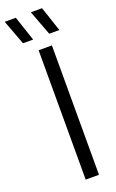

<svg xmlns="http://www.w3.org/2000/svg" viewBox="-226 -989 626 1032"><g transform="rotate(-20 86.5 -473.0)"><path d="M72 0V-740H148V0ZM156 -804 102.5 -946H166.5L214 -804ZM6 -804 -47 -946H16.5L64 -804Z"/></g></svg>

Font: Encode Sans Cnd
Style: Regular
Weight: 400
Width: 3
Designer: Multiple Designers
Foundry: Impallari Type
Version: Version 3.002; ttfautohint (v1.8.3) -l 8 -r 50 -G 200 -x 14 